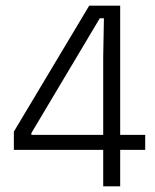

<svg xmlns="http://www.w3.org/2000/svg" viewBox="-20 -659 549 679"><path d="M345 0V-458.5L347.5 -594.5H333L91 -188.5V-157.5L67 -182H493.5V-129H29V-193.5L295.5 -639H405V0Z"/></svg>

Font: Anek Gurmukhi Medium Light
Style: Regular
Weight: 300
Version: Version 1.003